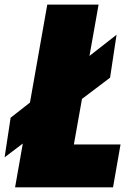

<svg xmlns="http://www.w3.org/2000/svg" viewBox="-51 -804 573 824"><path d="M266.1 -184.1 300.8 -379.4 421.4 -470.7 449.2 -654.8 333 -564 372.1 -784.2H151.9L77.6 -363.8L-5.4 -298.8L-31.2 -128.9L46.9 -188L13.7 0H434.1L466.3 -184.1Z"/></svg>

Font: Decalotype Black Italic
Style: Regular
Weight: 900
Italic angle: -10°
Designer: Alfredo Marco Pradil
Foundry: Alfredo Marco Pradil
Version: Version 1.0